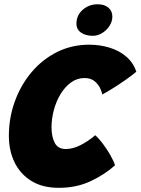

<svg xmlns="http://www.w3.org/2000/svg" viewBox="-20 -872 658 898"><path d="M518 -99Q468.5 -54.5 402.5 -24Q336.5 6.5 255.5 6.5Q178.5 6.5 126.5 -25.8Q74.5 -58 48 -113Q21.5 -168 21.5 -236Q21.5 -321 49.5 -398Q77.5 -475 128 -534.8Q178.5 -594.5 247.2 -628.8Q316 -663 397 -663Q447 -663 492.2 -649.2Q537.5 -635.5 570.5 -607.2Q603.5 -579 617.5 -536.5Q597.5 -519.5 568.2 -499Q539 -478.5 509.5 -460Q480 -441.5 458.5 -430Q458 -436 450.5 -454.8Q443 -473.5 424.8 -490.2Q406.5 -507 375 -507Q340.5 -507 312 -486.2Q283.5 -465.5 263 -431.5Q242.5 -397.5 231.8 -357Q221 -316.5 221 -276.5Q221 -232 236.2 -203.5Q251.5 -175 287.5 -175Q320.5 -175 356.2 -193Q392 -211 425.5 -239.5Q442 -225 461 -199.8Q480 -174.5 495.8 -147Q511.5 -119.5 518 -99ZM436.5 -852Q469 -852 487.2 -836Q505.5 -820 505.5 -794.5Q505.5 -771.5 492.2 -751Q479 -730.5 458 -717.5Q437 -704.5 414.5 -704.5Q380.5 -704.5 359 -719.5Q337.5 -734.5 337.5 -761Q337.5 -800.5 366.8 -826.2Q396 -852 436.5 -852Z"/></svg>

Font: Grandstander ExtraBold
Style: Italic
Weight: 800
Italic angle: -15°
Designer: Tyler Finck
Foundry: Etcetera Type Co
Version: Version 1.200; ttfautohint (v1.8.3)